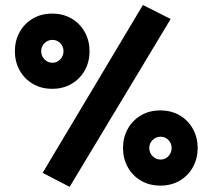

<svg xmlns="http://www.w3.org/2000/svg" viewBox="-20 -723 845 763"><path d="M256.8 19.5 149.4 -36.1 547.9 -703.1 658.2 -647.5ZM187.5 -370.1Q143.6 -370.1 109.9 -390.1Q76.2 -410.2 57.6 -444.3Q39.1 -478.5 39.1 -519.5Q39.1 -560.5 57.6 -594.7Q76.2 -628.9 109.9 -648.9Q143.6 -668.9 187.5 -668.9Q231.4 -668.9 265.1 -648.9Q298.8 -628.9 317.4 -594.7Q335.9 -560.5 335.9 -519.5Q335.9 -478.5 317.4 -444.3Q298.8 -410.2 265.1 -390.1Q231.4 -370.1 187.5 -370.1ZM188.5 -473.6Q207 -473.6 219.7 -487.3Q232.4 -501 232.4 -519.5Q232.4 -538.1 219.7 -551.3Q207 -564.5 188.5 -564.5Q169.9 -564.5 156.7 -551.3Q143.6 -538.1 143.6 -519.5Q143.6 -501 156.7 -487.3Q169.9 -473.6 188.5 -473.6ZM617.2 14.6Q573.2 14.6 539.6 -5.4Q505.9 -25.4 487.3 -59.6Q468.8 -93.8 468.8 -134.8Q468.8 -175.8 487.3 -210Q505.9 -244.1 539.6 -264.2Q573.2 -284.2 617.2 -284.2Q661.1 -284.2 694.8 -264.2Q728.5 -244.1 747.1 -210Q765.6 -175.8 765.6 -134.8Q765.6 -93.8 747.1 -59.6Q728.5 -25.4 694.8 -5.4Q661.1 14.6 617.2 14.6ZM618.2 -88.9Q636.7 -88.9 649.4 -102.5Q662.1 -116.2 662.1 -134.8Q662.1 -153.3 649.4 -166.5Q636.7 -179.7 618.2 -179.7Q599.6 -179.7 586.4 -166.5Q573.2 -153.3 573.2 -134.8Q573.2 -116.2 586.4 -102.5Q599.6 -88.9 618.2 -88.9Z"/></svg>

Font: Sen ExtraBold
Style: Regular
Weight: 800
Version: Version 2.000;gftools[0.9.31]